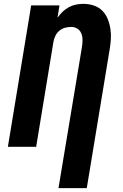

<svg xmlns="http://www.w3.org/2000/svg" viewBox="-20 -763 640 998"><path d="M284 215 406 -519Q409 -537 409 -555Q409 -573 403 -588.5Q397 -604 383 -613.5Q369 -623 351 -623Q335 -623 319 -619Q303 -615 289.5 -604Q276 -593 268.5 -578Q261 -563 258 -547L168 0H21L142 -735H289L279 -671Q291 -688 305.5 -702Q320 -716 337.5 -725.5Q355 -735 374.5 -739Q394 -743 412 -743Q441 -743 467 -734.5Q493 -726 511.5 -707.5Q530 -689 540 -664Q550 -639 554 -612Q558 -585 556 -556.5Q554 -528 549 -500L431 215Z"/></svg>

Font: Iosevka Aile Heavy Oblique
Style: Regular
Weight: 900
Italic angle: -9°
Designer: Belleve Invis
Foundry: Belleve Invis
Version: Version 31.1.0; ttfautohint (v1.8.4)